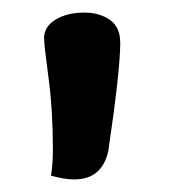

<svg xmlns="http://www.w3.org/2000/svg" viewBox="-20 -756 301 305"><path d="M50 -695Q50 -714 68.5 -725Q87 -736 114 -736Q138 -736 154.5 -724.5Q171 -713 171 -688Q171 -644 152 -516Q142 -471 98 -471Q82 -471 61 -477Q64 -495 64 -519Q64 -581 57 -633Q50 -685 50 -695Z"/></svg>

Font: Overlock
Style: Bold
Weight: 700
Designer: Dario Muhafara
Foundry: Dario Manuel Muhafara
Version: Version 1.002